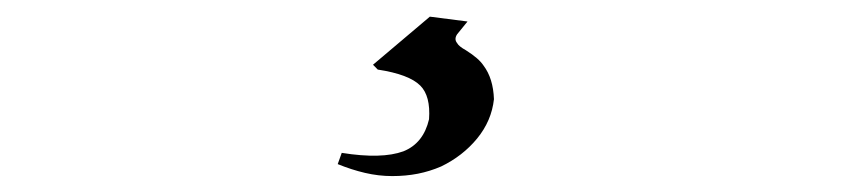

<svg xmlns="http://www.w3.org/2000/svg" viewBox="-20 -75 1040 234"><path d="M396.5 111.3 391.6 125Q408.2 131.8 424.8 135.7Q441.4 139.6 458 139.6Q474.6 139.6 489.3 136.7Q503.9 133.8 517.6 127.9Q543.9 115.2 561.5 93.8Q579.1 72.3 582 45.9Q581.1 20.5 569.3 4.9Q563.5 -3.9 547.9 -13.7Q539.1 -18.6 537.1 -22.5Q533.2 -27.3 537.1 -33.2L549.8 -48.8L503.9 -54.7L434.6 3.9L440.4 9.8Q478.5 15.6 492.2 29.3Q504.9 42 502.9 70.3Q496.1 99.6 471.7 109.4Q445.3 119.1 396.5 111.3Z"/></svg>

Font: GungsuhChe
Style: Regular
Weight: 400
Monospace: yes
Version: Version 2.21